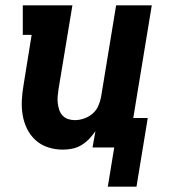

<svg xmlns="http://www.w3.org/2000/svg" viewBox="-20 -550 640 716"><path d="M382 146 406 0H325L336 -61Q325 -45 312 -31.5Q299 -18 283 -8.5Q267 1 249.5 4.5Q232 8 214 8Q186 8 159.5 -0.5Q133 -9 113 -27Q93 -45 81 -69.5Q69 -94 64.5 -121Q60 -148 61.5 -177Q63 -206 68 -234L98 -420H65V-530H250L198 -216Q196 -203 195 -190Q194 -177 195.5 -164.5Q197 -152 201 -140Q205 -128 213.5 -119Q222 -110 234 -106Q246 -102 259 -102Q276 -102 293.5 -108Q311 -114 325 -126Q339 -138 346.5 -155Q354 -172 357 -189L413 -530H546L477 -110H531L489 146Z"/></svg>

Font: Iosevka Curly Slab XBdEx
Style: Italic
Weight: 800
Width: 7
Italic angle: -9°
Monospace: yes
Designer: Belleve Invis
Foundry: Belleve Invis
Version: Version 11.1.0; ttfautohint (v1.8.3)